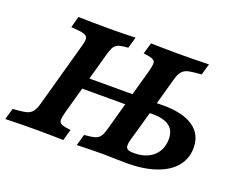

<svg xmlns="http://www.w3.org/2000/svg" viewBox="-114 -738 1120 906"><g transform="rotate(20 446.0 -285.5)"><path d="M160.4 -511 125 -514.1 140.3 -570.6Q207.2 -568.5 296.6 -568.5H298H297.2Q355.7 -568.5 427.1 -571L410.9 -514.5L388.7 -512.5Q367.7 -510.1 356.2 -503.7Q344.6 -497.3 337.8 -484Q331 -470.7 324.2 -445.2L303.3 -369.4H180.6L201.6 -445.2Q209.3 -470.7 208.7 -483.6Q208.2 -496.5 197.2 -502.5Q186.3 -508.6 160.4 -511ZM-19.4 0 -3.3 -56.5 32.3 -59.6Q59.1 -62 73.7 -68.2Q88.3 -74.4 97.1 -87.6Q106 -100.7 112.9 -125.8L180.6 -369.4H303.3L235.5 -125.8Q228.6 -100.3 228.4 -87.8Q228.1 -75.3 236.5 -69.2Q244.8 -63.2 265.1 -59.6L287.7 -56.8L271.6 -0.4Q240.8 -1.6 214.9 -1.6Q181.2 -2.4 136.8 -2.4H139.1H137.3Q61.9 -2.4 -19.4 0ZM242.2 -315.3H561.6L544.7 -258.9H226ZM511 -511.4 488.4 -514.1 504.5 -570.6Q535.3 -569.7 561.2 -569.4Q594.9 -568.9 639.3 -568.5H637H638.8Q714.2 -568.5 795.5 -571L779.4 -514.5L743.8 -511.4Q717 -508.9 702.4 -502.7Q687.8 -496.5 679 -483.4Q670.1 -470.3 663.2 -445.2L595.5 -201.6H472.8L540.6 -445.2Q547.5 -470.7 547.7 -483.2Q548 -495.7 539.6 -501.7Q531.3 -507.8 511 -511.4ZM339.4 0 355.5 -56.5 382.4 -59.2Q405.2 -61.7 417.7 -67.9Q430.2 -74.1 437.6 -87.2Q445.1 -100.3 451.9 -125.8L472.8 -201.6H595.5L570.7 -114.8Q564 -91.3 564.8 -78.9Q565.5 -66.5 574.7 -61.5Q583.8 -56.5 603.3 -56.5H607.3Q646.7 -56.5 676.3 -71Q706 -85.6 722.2 -112.2Q738.3 -138.9 738.3 -174.4Q738.3 -217.4 710.2 -238.6Q682.1 -259.7 623.9 -259.7Q607.2 -259.7 592 -256.6L606.9 -312.2Q614.7 -313.8 628.7 -314.5Q642.7 -315.3 658.3 -315.3Q757.1 -315.3 809.7 -279.5Q862.3 -243.6 862.3 -175.8Q862.3 -121.3 829.5 -81.8Q796.8 -42.3 735.3 -21.2Q673.8 0 589.2 0Q563.6 -0.8 537.1 -0.8Q499.5 -2.4 476.4 -2.4H478.4Q414.4 -2.4 339.4 0Z"/></g></svg>

Font: Playfair Micro SmCond SmLight
Style: Italic
Weight: 360
Width: 4
Italic angle: -15.6°
Designer: Claus Eggers Sørensen
Foundry: Claus Eggers Sørensen
Version: Version 2.203;Glyphs 3.3 (3326)